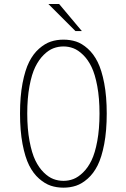

<svg xmlns="http://www.w3.org/2000/svg" viewBox="-20 -898 610 930"><path d="M376.5 -747.5H345.5L214.5 -878.5H266.5ZM287.5 11Q254.5 11 226 1.5Q197.5 -8 169.2 -32.8Q141 -57.5 121.2 -96.8Q101.5 -136 89.2 -200.2Q77 -264.5 77 -348Q77 -431 89.2 -495Q101.5 -559 121.2 -598.2Q141 -637.5 169.2 -662.2Q197.5 -687 226 -696.5Q254.5 -706 287.5 -706Q320 -706 348.5 -696.8Q377 -687.5 405 -662.5Q433 -637.5 452.8 -598.2Q472.5 -559 484.8 -495Q497 -431 497 -348Q497 -264.5 484.8 -200.2Q472.5 -136 452.8 -96.8Q433 -57.5 405 -32.8Q377 -8 348.5 1.5Q320 11 287.5 11ZM287.5 -22Q312.5 -22 335.5 -30.8Q358.5 -39.5 382.2 -62.5Q406 -85.5 423.2 -121Q440.5 -156.5 451.2 -215Q462 -273.5 462 -348Q462 -422.5 451.2 -480.5Q440.5 -538.5 423.2 -574Q406 -609.5 382.2 -632.5Q358.5 -655.5 335.5 -664.2Q312.5 -673 287.5 -673Q262 -673 238.8 -664.2Q215.5 -655.5 192 -632.5Q168.5 -609.5 151 -574Q133.5 -538.5 122.8 -480.5Q112 -422.5 112 -348Q112 -273.5 123 -215Q134 -156.5 151.2 -121Q168.5 -85.5 192 -62.5Q215.5 -39.5 238.8 -30.8Q262 -22 287.5 -22Z"/></svg>

Font: League Mono Narrow Thin
Style: Regular
Weight: 100
Width: 3
Designer: Tyler Finck
Foundry: The League of Moveable Type / Tyler Finck
Version: Version 2.210